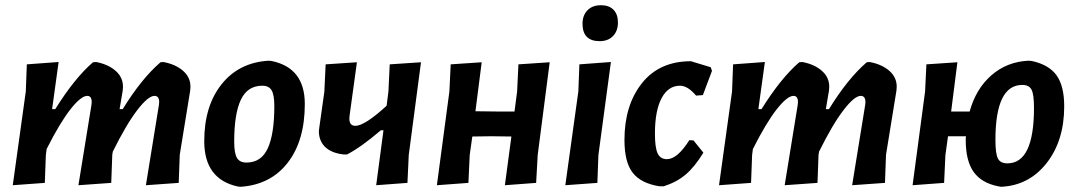

<svg xmlns="http://www.w3.org/2000/svg" viewBox="-20 -707 4126 737"><path d="M205 -469 180 -288H192Q267 -408 337 -468L349 -469Q396 -460 424.5 -434.5Q453 -409 452 -372L451 -359L439 -288H451Q523 -405 596 -468L607 -469Q655 -460 683.5 -434.5Q712 -409 711 -372L710 -359L670 -113L666 -5L540 4L590 -304L591 -315Q591 -339 573 -339Q549 -339 507 -284.5Q465 -230 413 -125L411 -113L407 -5L281 4L331 -304L332 -315Q332 -339 315 -339Q291 -339 250.5 -287.5Q210 -236 159 -135L156 -112L152 -5L29 4L79 -356L83 -460Z M1011 -474 1022 -473Q1150 -447 1150 -308Q1150 -167 1084.5 -82.5Q1019 2 904 10L893 9Q764 -19 764 -165Q764 -300 830.5 -383.5Q897 -467 1011 -474ZM987 -378Q930 -378 904.5 -324Q879 -270 879 -163Q879 -119 889.5 -101Q900 -83 926 -83Q983 -83 1008 -138Q1033 -193 1033 -300Q1033 -343 1022.5 -360.5Q1012 -378 987 -378Z M1350 -468 1322 -264 1321 -252Q1321 -224 1344 -224Q1380 -224 1464 -301L1471 -356L1476 -460L1596 -468L1549 -112L1544 -5L1424 4L1452 -207H1442Q1366 -142 1312 -114H1300Q1253 -119 1228.5 -142.5Q1204 -166 1204 -204L1206 -220L1225 -355L1230 -460Z M1829 -468 1805 -280 1883 -279H1955L1965 -356L1970 -460L2090 -468L2044 -112L2038 -5L1918 4L1943 -183L1866 -184L1793 -183L1783 -112L1778 -5L1657 4L1705 -356L1710 -460Z M2287 -687Q2318 -687 2335 -669.5Q2352 -652 2352 -621Q2352 -588 2333 -568.5Q2314 -549 2282 -549Q2216 -549 2216 -616Q2216 -648 2235 -667.5Q2254 -687 2287 -687ZM2325 -469 2277 -112 2273 -5 2150 4 2200 -356 2204 -460Z M2632 -472 2708 -449 2713 -435 2678 -342 2652 -340Q2620 -378 2590 -378Q2545 -378 2519.5 -330Q2494 -282 2494 -194Q2494 -140 2504.5 -118Q2515 -96 2540 -96Q2580 -96 2626 -169L2642 -168L2680 -121Q2647 -67 2612.5 -37.5Q2578 -8 2528 8H2511Q2441 -3 2409 -43.5Q2377 -84 2377 -170Q2377 -303 2444 -387.5Q2511 -472 2632 -472Z M2916 -469 2891 -288H2903Q2978 -408 3048 -468L3060 -469Q3107 -460 3135.5 -434.5Q3164 -409 3163 -372L3162 -359L3150 -288H3162Q3234 -405 3307 -468L3318 -469Q3366 -460 3394.5 -434.5Q3423 -409 3422 -372L3421 -359L3381 -113L3377 -5L3251 4L3301 -304L3302 -315Q3302 -339 3284 -339Q3260 -339 3218 -284.5Q3176 -230 3124 -125L3122 -113L3118 -5L2992 4L3042 -304L3043 -315Q3043 -339 3026 -339Q3002 -339 2961.5 -287.5Q2921 -236 2870 -135L2867 -112L2863 -5L2740 4L2790 -356L2794 -460Z M3655 -468 3631 -279H3702Q3726 -366 3785.5 -418Q3845 -470 3928 -474L3940 -473Q4006 -459 4035.5 -418Q4065 -377 4065 -299Q4065 -167 3997.5 -81Q3930 5 3823 10L3811 8Q3747 -5 3717 -47.5Q3687 -90 3687 -170Q3687 -179 3688 -184H3619L3609 -112L3604 -5L3483 4L3531 -356L3536 -460ZM3904 -381Q3801 -381 3801 -170Q3801 -117 3810.5 -98.5Q3820 -80 3847 -80Q3949 -80 3949 -293Q3949 -345 3939.5 -363Q3930 -381 3904 -381Z"/></svg>

Font: Alegreya Sans
Style: Bold Italic
Weight: 700
Italic angle: -7°
Designer: Juan Pablo del Peral
Foundry: Huerta Tipografica
Version: Version 2.007